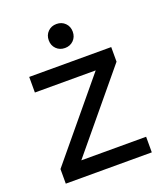

<svg xmlns="http://www.w3.org/2000/svg" viewBox="-133 -811 777 902"><g transform="rotate(-20 255.0 -360.0)"><path d="M40 0V-73L354 -452H50V-530H460V-457L146 -78H470V0ZM255 -600Q229 -600 212 -617Q195 -634 195 -660Q195 -686 212 -703Q229 -720 255 -720Q281 -720 298 -703Q315 -686 315 -660Q315 -634 298 -617Q281 -600 255 -600Z"/></g></svg>

Font: Golos Text
Style: Regular
Weight: 400
Designer: A.Korolkova, Vitaly Kuzmin
Foundry: ParaType Ltd
Version: Version 2.004